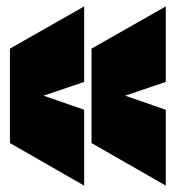

<svg xmlns="http://www.w3.org/2000/svg" viewBox="-20 -569 549 600"><path d="M11 -122V-417L243 -549V-313L116 -270L243 -226V11ZM266 -122V-417L498 -549V-313L371 -270L498 -226V11Z"/></svg>

Font: Georama Condensed Black
Style: Regular
Weight: 900
Width: 3
Designer: Jean-Baptiste Levee
Foundry: Production Type
Version: Version 1.000